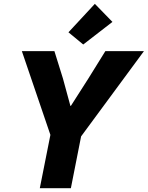

<svg xmlns="http://www.w3.org/2000/svg" viewBox="-20 -988 776 1008"><path d="M244.6 -279.8 94.7 -719.7H265.6L310.5 -575.7L349.6 -432.1H352.1L443.8 -575.7L533.2 -719.7H735.8L405.8 -272L352.1 0H189ZM339.4 -818.4 478 -967.8 570.3 -873 417 -754.4Z"/></svg>

Font: Reddit Sans Vanilla ExtraBold
Style: Italic
Weight: 800
Italic angle: -11.25°
Designer: Stephen Hutchings
Version: Version 1.013